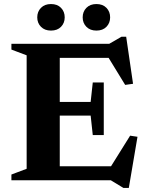

<svg xmlns="http://www.w3.org/2000/svg" viewBox="-20 -893 727 951"><path d="M494 -484.5V-354V-224H439.5L429 -320.5H192.5V-388H429L439.5 -484.5ZM639 -478 600 -472.5 499 -637.5 543.5 -606.5H192.5V-676H521L581.5 -711H605ZM511 -39 624.5 -221 661 -215.5 618 38H591.5L529 0H192.5V-69.5H546.5ZM36.5 0V-28.5L112 -57V-619L36.5 -647.5V-676H276V0ZM232.5 -741.5Q201.5 -741.5 183 -760.2Q164.5 -779 164.5 -807Q164.5 -835.5 183 -854.2Q201.5 -873 232.5 -873Q264 -873 282.2 -854.2Q300.5 -835.5 300.5 -807Q300.5 -779 282.2 -760.2Q264 -741.5 232.5 -741.5ZM457.5 -741.5Q426.5 -741.5 408 -760.2Q389.5 -779 389.5 -807Q389.5 -835.5 408 -854.2Q426.5 -873 457.5 -873Q489 -873 507.2 -854.2Q525.5 -835.5 525.5 -807Q525.5 -779 507.2 -760.2Q489 -741.5 457.5 -741.5Z"/></svg>

Font: Newsreader 16pt 16pt
Style: Bold
Weight: 700
Version: Version 1.003